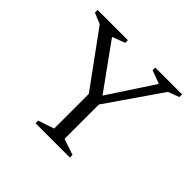

<svg xmlns="http://www.w3.org/2000/svg" viewBox="-158 -841 1022 1022"><g transform="rotate(45 353.0 -330.0)"><path d="M228 0V-20L318 -50V-311L97 -614L35 -640V-660H263V-640L193 -614V-610L376 -356L542 -609V-613L469 -640V-660H671V-640L608 -616L396 -309V-50L486 -20V0Z"/></g></svg>

Font: Spectral Light
Style: Regular
Weight: 300
Designer: Jean-Baptiste Levee
Foundry: Production Type
Version: Version 2.001